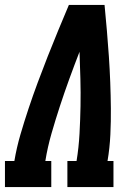

<svg xmlns="http://www.w3.org/2000/svg" viewBox="-35 -755 555 775"><path d="M-15 0V-105H23Q32 -159 47.5 -212Q63 -265 80.5 -317.5Q98 -370 117.5 -422.5Q137 -475 157.5 -527Q178 -579 199.5 -631Q221 -683 243 -735H387Q392 -683 396.5 -631Q401 -579 404.5 -527Q408 -475 410 -422.5Q412 -370 412.5 -317.5Q413 -265 410.5 -211.5Q408 -158 399 -105H423V0H237V-105H274Q283 -160 286 -216Q289 -272 290 -327Q291 -382 289.5 -436.5Q288 -491 286 -546Q265 -492 245 -437Q225 -382 207 -327Q189 -272 173 -216.5Q157 -161 148 -105H172V0Z"/></svg>

Font: Iosevka Curly Slab XBdObl
Style: Regular
Weight: 800
Italic angle: -9°
Monospace: yes
Designer: Belleve Invis
Foundry: Belleve Invis
Version: Version 11.1.0; ttfautohint (v1.8.3)